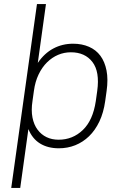

<svg xmlns="http://www.w3.org/2000/svg" viewBox="-20 -720 600 940"><path d="M268 6Q214 6 176 -17.5Q138 -41 119 -88L79 200H35L161 -700H205L165 -412Q197 -459 241 -482.5Q285 -506 338 -506Q381 -506 415.5 -491Q450 -476 471.5 -447Q493 -418 501.5 -375Q510 -332 502 -275L495 -225Q487 -168 466.5 -125Q446 -82 416 -53Q386 -24 348.5 -9Q311 6 268 6ZM267 -36Q336 -36 385.5 -83.5Q435 -131 449 -225L456 -275Q469 -369 432.5 -416.5Q396 -464 327 -464Q294 -464 264.5 -451.5Q235 -439 210.5 -415Q186 -391 169 -355.5Q152 -320 146 -275L139 -225Q132 -180 139 -144.5Q146 -109 164 -85Q182 -61 208 -48.5Q234 -36 267 -36Z"/></svg>

Font: Retni Sans Light
Style: Italic
Weight: 300
Italic angle: -8°
Designer: Vitaly Kuzmin
Foundry: ParaType Ltd.
Version: Version 1.00;June 10, 2019;FontCreator 11.5.0.2425 64-bit; t